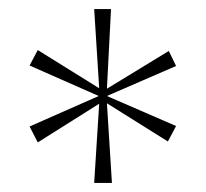

<svg xmlns="http://www.w3.org/2000/svg" viewBox="-20 -820 452 422"><path d="M187 -418H226L215 -593L349 -509L367 -543L215 -609L367 -675L351 -708L215 -625L224 -800H187L198 -626L63 -710L45 -676L197 -609L45 -542L63 -507L198 -592Z"/></svg>

Font: Noto Serif Malayalam Thin
Style: Regular
Weight: 100
Designer: Indian type Foundry, Jelle Bosma, Monotype Design Team
Foundry: Monotype Imaging Inc.
Version: Version 2.104